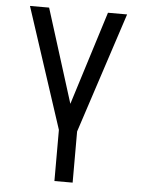

<svg xmlns="http://www.w3.org/2000/svg" viewBox="-53 -562 605 819"><g transform="rotate(5 250.0 -152.5)"><path d="M211 215V-4L42 -520H124L250 -119L376 -520H458L289 -4V215Z"/></g></svg>

Font: HulyMono
Style: Regular
Weight: 400
Monospace: yes
Designer: Belleve Invis
Foundry: Belleve Invis
Version: Version 33.2.5; ttfautohint (v1.8.4)